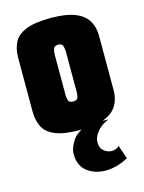

<svg xmlns="http://www.w3.org/2000/svg" viewBox="-105 -539 596 797"><g transform="rotate(-15 193.0 -140.5)"><path d="M194 5Q121 5 83.5 -11Q46 -27 32.5 -55.5Q19 -84 19 -120V-351Q19 -388 32.5 -416Q46 -444 83.5 -460Q121 -476 194 -476Q257 -476 295 -461Q333 -446 350 -418.5Q367 -391 367 -353V-118Q367 -81 350 -53Q333 -25 295 -10Q257 5 194 5ZM193 -117Q211 -117 214 -129Q217 -141 217 -150V-325Q217 -333 214 -347Q211 -361 193 -361Q175 -361 172 -347Q169 -333 169 -325V-150Q169 -141 172 -129Q175 -117 193 -117ZM250 195Q204 195 171 170Q138 145 138 94Q138 68 159.5 36Q181 4 238 -10L315 -7Q285 4 265.5 27Q246 50 246 73Q246 98 261.5 110.5Q277 123 295 123Q305 123 313.5 119.5Q322 116 327 110L347 168Q324 181 299 188Q274 195 250 195Z"/></g></svg>

Font: Smooch Sans Thin Black
Style: Regular
Weight: 900
Version: Version 1.010